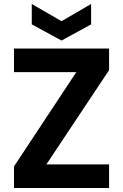

<svg xmlns="http://www.w3.org/2000/svg" viewBox="-20 -941 616 961"><path d="M526 -698V-590L212 -118H526V0H50V-108L362 -580H50V-698ZM288 -835 436 -921V-819L288 -738L139 -819V-921Z"/></svg>

Font: SVN-Poppins SemiBold
Style: Regular
Weight: 600
Designer: Ninad Kale (Devanagari), Jonny Pinhorn (Latin)
Foundry: Indian Type Foundry
Version: Version 3.002 2017